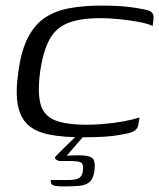

<svg xmlns="http://www.w3.org/2000/svg" viewBox="-20 -485 570 688"><path d="M46 -229Q56 -304 80.5 -351Q105 -398 142.5 -422.5Q180 -447 231 -456Q282 -465 345 -465Q383 -465 417.5 -462.5Q452 -460 487 -453Q516 -449 524 -440.5Q532 -432 530 -417L527 -392Q508 -401 474.5 -407Q441 -413 405 -416.5Q369 -420 340 -420Q270 -420 226 -403.5Q182 -387 158.5 -345.5Q135 -304 124 -229Q114 -155 125 -113Q136 -71 176 -54.5Q216 -38 291 -38Q320 -38 354 -41Q388 -44 421.5 -50Q455 -56 480 -64L476 -40Q475 -27 464 -18Q453 -9 422 -4Q387 3 350.5 5Q314 7 276 7Q207 7 158 -2.5Q109 -12 81 -37Q53 -62 44 -108.5Q35 -155 46 -229ZM207 183Q179 183 169.5 178.5Q160 174 162 160Q166 160 183 160Q200 160 225 160Q253 160 264 152.5Q275 145 277 128Q280 105 272 98.5Q264 92 231 92H196Q191 92 186.5 90Q182 88 179 85Q176 82 178 77Q182 73 192.5 62Q203 51 216 38.5Q229 26 241 14.5Q253 3 259 -2H284L219 73Q264 70 287 73Q310 76 316 88.5Q322 101 318 129Q314 156 300.5 167.5Q287 179 263.5 181Q240 183 207 183Z"/></svg>

Font: Genos
Style: Italic
Weight: 400
Italic angle: -8°
Version: Version 1.010